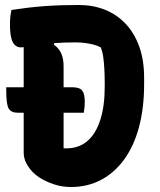

<svg xmlns="http://www.w3.org/2000/svg" viewBox="-20 -740 640 770"><path d="M5 -390H270Q299 -390 309.5 -377Q320 -364 320 -331Q320 -321 319 -310Q318 -299 316 -288H50Q25 -288 15 -304.5Q5 -321 5 -377Q5 -381 5 -384Q5 -387 5 -390ZM558 -403Q558 -307 537.5 -230.5Q517 -154 478 -100.5Q439 -47 385 -18.5Q331 10 265 10Q248 10 231 7.5Q214 5 197.5 -0.5Q181 -6 165.5 -13Q150 -20 136 -29.5Q122 -39 111 -50Q95 -67 85 -86.5Q75 -106 75 -128Q75 -186 75 -243.5Q75 -301 75 -358.5Q75 -416 75 -473.5Q75 -531 75 -589H205L196 -561Q216 -547 225.5 -526Q235 -505 235 -475Q235 -434 235 -392.5Q235 -351 235 -310Q235 -269 235 -227.5Q235 -186 235 -145Q237 -145 239 -145Q241 -145 242.5 -145Q244 -145 246 -145Q296 -145 330 -174Q364 -203 382 -258.5Q400 -314 400 -393V-403Q400 -437 398.5 -463.5Q397 -490 394 -511.5Q391 -533 384 -550Q371 -557 355.5 -561Q340 -565 322 -567.5Q304 -570 282 -570Q235 -570 198 -567Q161 -564 134 -560Q107 -556 89.5 -553Q72 -550 64 -550Q49 -550 39 -560Q29 -570 24.5 -590.5Q20 -611 20 -643Q20 -660 21.5 -673.5Q23 -687 26 -700Q58 -705 91.5 -709Q125 -713 159 -715.5Q193 -718 227.5 -719Q262 -720 296 -720Q352 -720 399.5 -701.5Q447 -683 482.5 -646Q518 -609 538 -554.5Q558 -500 558 -428Z"/></svg>

Font: Recursive Monospace Casual ExtraBold
Style: Regular
Weight: 800
Version: Version 1.047